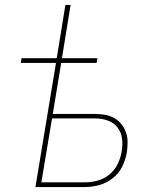

<svg xmlns="http://www.w3.org/2000/svg" viewBox="-20 -755 640 775"><path d="M123 0 206 -501H64L67 -520H209L244 -735H265L230 -520H373L370 -501H227L193 -295H364Q385 -295 404.5 -291.5Q424 -288 441 -278.5Q458 -269 470 -254Q482 -239 488.5 -220.5Q495 -202 495 -181.5Q495 -161 492 -140Q487 -111 473.5 -83Q460 -55 435 -35.5Q410 -16 380.5 -8Q351 0 323 0ZM322 -19Q348 -19 374 -26Q400 -33 421.5 -50.5Q443 -68 455 -93Q467 -118 471 -143Q476 -170 472.5 -196Q469 -222 454 -241Q439 -260 415 -268.5Q391 -277 364 -277H190L147 -19Z"/></svg>

Font: Iosevka Thin Extended Oblique
Style: Regular
Weight: 100
Width: 7
Italic angle: -9°
Monospace: yes
Designer: Belleve Invis
Foundry: Belleve Invis
Version: Version 32.5.0; ttfautohint (v1.8.4)